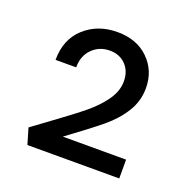

<svg xmlns="http://www.w3.org/2000/svg" viewBox="-77 -834 485 499"><g transform="rotate(20 166.0 -584.0)"><path d="M302 -458V-406H48L35 -450L80 -483Q135 -523 163 -546Q191 -569 209 -594.5Q227 -620 227 -647Q227 -675 210 -692.5Q193 -710 166 -710Q137 -710 117.5 -690.5Q98 -671 98 -639H41Q41 -696 77.5 -729Q114 -762 168 -762Q222 -762 254.5 -730Q287 -698 287 -650Q287 -614 268 -583.5Q249 -553 218 -527.5Q187 -502 127 -458Z"/></g></svg>

Font: Ysabeau Infant Medium
Style: Regular
Weight: 500
Designer: Christian Thalmann (Catharsis Fonts)
Version: Version 0.003